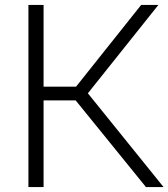

<svg xmlns="http://www.w3.org/2000/svg" viewBox="-20 -760 684 780"><path d="M95.5 0V-740H157V-408H289L553.5 -740H623.5L337 -381L644.5 0H573L287.5 -352H157V0Z"/></svg>

Font: Encode Sans SemiExpanded SemiExpanded Light
Style: Regular
Weight: 300
Width: 6
Designer: Multiple Designers
Foundry: Impallari Type
Version: Version 3.000; ttfautohint (v1.8.3) -l 8 -r 50 -G 200 -x 14 